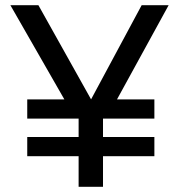

<svg xmlns="http://www.w3.org/2000/svg" viewBox="-20 -720 690 740"><path d="M85 -192H283V-263H85V-337H228L20 -700H128L331 -337L526 -700H630L431 -337H575V-263H377V-192H575V-118H377V0H283V-118H85Z"/></svg>

Font: PT Root UI Medium
Style: Regular
Weight: 500
Designer: Vitaly Kuzmin
Foundry: ParaType Ltd.
Version: Version 2.001G